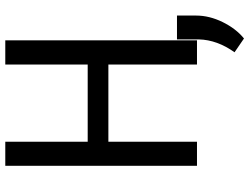

<svg xmlns="http://www.w3.org/2000/svg" viewBox="-126 -624 925 712"><g transform="rotate(-90 336.0 -268.5)"><path d="M542 0H452.1V-328.6H166V0H76.7V-710.9H166V-405.3H452.1V-710.9H542ZM548.8 174.3 497.6 139.2Q543.5 75.2 545.4 7.3V-74.2H633.8V-3.4Q633.8 45.9 609.6 95.2Q585.4 144.5 548.8 174.3Z"/></g></svg>

Font: MAUL Condensed
Style: Condensed Regular
Weight: 400
Designer: MAUL
Version: Version 1.0; 2020; ttfautohint (v1.8.3)